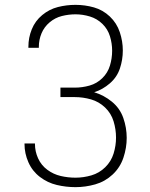

<svg xmlns="http://www.w3.org/2000/svg" viewBox="-20 -763 616 791"><path d="M291 8Q332 8 372.5 -3.5Q413 -15 444 -44Q475 -73 488.5 -113.5Q502 -154 502 -195Q502 -237 488 -277Q474 -317 441 -344Q408 -371 368 -383Q403 -394 432.5 -419.5Q462 -445 474 -481Q486 -517 486 -555Q486 -593 473.5 -630.5Q461 -668 432.5 -695Q404 -722 367 -732.5Q330 -743 291 -743Q254 -743 218.5 -734Q183 -725 154 -701Q125 -677 111 -642.5Q97 -608 97 -571V-566H140V-570Q140 -599 151 -625.5Q162 -652 184.5 -671Q207 -690 235 -697Q263 -704 291 -704Q321 -704 350.5 -695Q380 -686 402 -664.5Q424 -643 433 -613.5Q442 -584 442 -554Q442 -523 433 -493Q424 -463 401.5 -441Q379 -419 349 -410.5Q319 -402 288 -402H229V-363H288Q322 -363 355 -353.5Q388 -344 413 -320Q438 -296 448 -263Q458 -230 458 -196Q458 -163 448 -130.5Q438 -98 413.5 -74Q389 -50 356.5 -40.5Q324 -31 291 -31Q260 -31 230 -38Q200 -45 175 -63.5Q150 -82 137 -110.5Q124 -139 124 -170V-172H81V-169Q81 -131 97 -94.5Q113 -58 144.5 -34Q176 -10 214 -1Q252 8 291 8Z"/></svg>

Font: Iosevka Sparkle Extralight
Style: Regular
Weight: 200
Designer: Belleve Invis
Foundry: Belleve Invis
Version: Version 4.5.0; ttfautohint (v1.8.3)